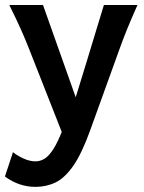

<svg xmlns="http://www.w3.org/2000/svg" viewBox="-26 -518 577 768"><path d="M294.9 -78.1 238.3 53.7 89.4 -324.7Q76.2 -358.4 57.9 -399.7Q39.6 -440.9 11.2 -498H146ZM453.1 -324.7 335.9 0Q302.2 94.2 268.1 143.8Q233.9 193.4 196.8 211.4Q159.7 229.5 116.2 229.5Q49.8 229.5 -6.3 188L25.9 90.8Q41.5 103.5 66.9 115.5Q92.3 127.4 116.2 127.4Q133.8 127.4 150.9 117.7Q168 107.9 186.5 79.8Q205.1 51.8 226.1 -3.4Q234.4 -24.9 250.5 -60.5Q266.6 -96.2 275.9 -126Q295.9 -189.9 316.7 -258.3Q337.4 -326.7 356.4 -389.2Q375.5 -451.7 389.6 -498H523.9Q498.5 -441.4 481.9 -400.1Q465.3 -358.9 453.1 -324.7Z"/></svg>

Font: Kanchenjunga
Style: Bold
Weight: 700
Designer: Becca Hirsbrunner Spalinger
Foundry: SIL International
Version: Version 2.001